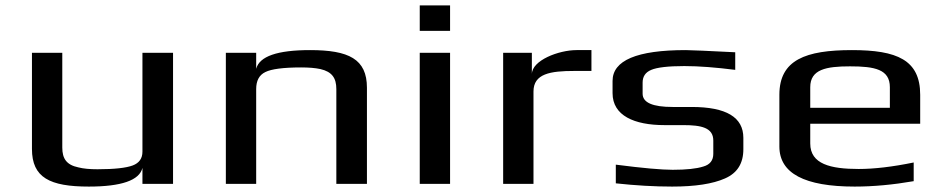

<svg xmlns="http://www.w3.org/2000/svg" viewBox="-20 -679 3492 709"><path d="M308 10C428 10 495 -13 506 -59V0H619V-484H506V-119C506 -94 494 -77 470 -68C446 -59 403 -54 340 -54C312 -54 288 -56 269 -61C226 -70 210 -93 210 -134V-484H98V-129C98 -23 164 10 308 10Z M1125 -494C1004 -494 938 -471 926 -425V-484H814V0H926V-350C926 -381 937 -402 960 -413C982 -424 1026 -430 1092 -430C1121 -430 1144 -428 1163 -424C1206 -414 1222 -391 1222 -350V0H1335V-355C1335 -461 1268 -494 1125 -494Z M1642 -565V-659H1530V-565ZM1642 0V-484H1530V0Z M1944 -405V-484H1838V0H1950V-341C1950 -407 2012 -417 2101 -417H2164V-494H2109C2043 -494 1944 -456 1944 -405Z M2434 -217H2503C2569 -217 2614 -208 2614 -160V-111C2614 -87 2602 -71 2577 -64C2552 -56 2514 -52 2464 -52C2424 -52 2354 -58 2254 -71V-2C2327 6 2397 10 2462 10C2547 10 2612 0 2657 -20C2703 -40 2725 -76 2725 -128V-170C2725 -246 2662 -284 2534 -284H2464C2390 -284 2353 -300 2353 -333V-374C2353 -396 2363 -412 2385 -421C2406 -430 2447 -435 2507 -435C2561 -435 2624 -430 2695 -421V-486C2593 -491 2532 -494 2512 -494C2332 -494 2242 -456 2242 -380V-335C2242 -252 2322 -217 2434 -217Z M3126 -494C2955 -494 2858 -458 2858 -329V-138C2858 -39 2951 10 3136 10C3206 10 3279 3 3354 -10V-79C3276 -63 3208 -55 3151 -55C3047 -55 2972 -73 2972 -149V-222H3378V-329C3378 -458 3292 -494 3126 -494ZM3119 -434C3210 -434 3266 -423 3266 -357V-281H2972V-357C2972 -423 3031 -434 3119 -434Z"/></svg>

Font: Gamestation Extended
Style: Regular
Weight: 400
Width: 7
Designer: Jonas Hecksher
Foundry: Jonas Hecksher, Playtypeª, e-types AS
Version: Version 1.003